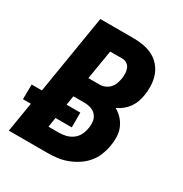

<svg xmlns="http://www.w3.org/2000/svg" viewBox="-171 -863 942 991"><g transform="rotate(30 300.0 -367.5)"><path d="M21 0 50 -177H3L4 -265H65L142 -735H341Q371 -735 401 -729.5Q431 -724 456 -711Q481 -698 500 -676Q519 -654 528.5 -627Q538 -600 539.5 -569.5Q541 -539 536 -509Q533 -489 526 -469Q519 -449 506.5 -431.5Q494 -414 477 -400Q460 -386 440 -377Q463 -364 480.5 -345Q498 -326 508 -302Q518 -278 519 -250.5Q520 -223 515 -195Q510 -166 498.5 -137.5Q487 -109 467 -85.5Q447 -62 420.5 -45Q394 -28 365.5 -17.5Q337 -7 308 -3.5Q279 0 250 0ZM241 -440H308Q324 -440 339.5 -446.5Q355 -453 366.5 -465.5Q378 -478 383.5 -493.5Q389 -509 392 -525Q394 -541 393.5 -556.5Q393 -572 387.5 -585.5Q382 -599 369.5 -607Q357 -615 342 -615H270ZM188 -120H250Q271 -120 291.5 -125Q312 -130 330 -143Q348 -156 358 -176Q368 -196 371 -216Q375 -237 372.5 -257Q370 -277 358 -292Q346 -307 327 -313.5Q308 -320 288 -320H221L212 -265H294V-177H197Z"/></g></svg>

Font: Iosevka Heavy Extended
Style: Italic
Weight: 900
Width: 7
Italic angle: -9°
Monospace: yes
Designer: Belleve Invis
Foundry: Belleve Invis
Version: Version 32.5.0; ttfautohint (v1.8.4)